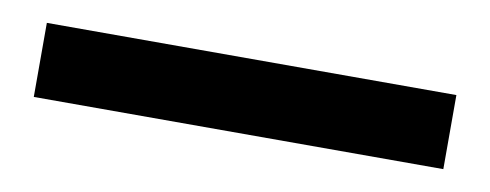

<svg xmlns="http://www.w3.org/2000/svg" viewBox="-27 -66 554 217"><g transform="rotate(10 250.0 42.5)"><path d="M15 85V0H485V85Z"/></g></svg>

Font: Nunito Sans 8pt
Style: Bold
Weight: 700
Version: Version 3.101;gftools[0.9.27]